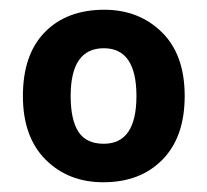

<svg xmlns="http://www.w3.org/2000/svg" viewBox="-20 -742 425 394"><path d="M359 -545Q359 -461 313.5 -414.5Q268 -368 192 -368Q120 -368 73.5 -414.5Q27 -461 27 -545Q27 -630 72 -676Q117 -722 194 -722Q265 -722 312 -676Q359 -630 359 -545ZM125 -545Q125 -496 141 -471.5Q157 -447 193 -447Q260 -447 260 -545Q260 -643 193 -643Q125 -643 125 -545Z"/></svg>

Font: Noto Sans Syriac
Style: Bold
Weight: 700
Designer: Patrick Giasson and the Monotype Design Team
Foundry: Monotype Imaging Inc.
Version: Version 3.000; ttfautohint (v1.8.4.7-5d5b)